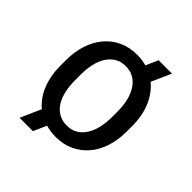

<svg xmlns="http://www.w3.org/2000/svg" viewBox="-181 -717 909 909"><g transform="rotate(45 274.0 -262.0)"><path d="M52.7 -283.2Q52.7 -337.9 67.9 -384.5Q83 -431.2 111.6 -465.3Q140.1 -499.5 180.9 -518.8Q221.7 -538.1 273.4 -538.1Q305.7 -538.1 335.9 -529.8L363.3 -591.3H452.6L408.7 -492.2Q450.2 -458 472.7 -404.1Q495.1 -350.1 495.1 -283.2V-244.1Q495.1 -188.5 479.7 -141.8Q464.4 -95.2 435.8 -61.5Q407.2 -27.8 366.5 -8.8Q325.7 10.3 274.4 10.3Q256.8 10.3 240.5 7.8Q224.1 5.4 209 1L179.7 66.9H90.3L136.2 -36.6Q95.7 -70.3 74.2 -123.8Q52.7 -177.2 52.7 -244.1ZM150.4 -244.1Q150.4 -205.6 158 -172.6Q165.5 -139.6 180.9 -115.7Q196.3 -91.8 219.7 -78.4Q243.2 -64.9 274.4 -64.9Q305.2 -64.9 328.1 -78.6Q351.1 -92.3 366.5 -116.2Q381.8 -140.1 389.6 -173.1Q397.5 -206.1 397.5 -244.1V-283.2Q397.5 -321.3 389.6 -353.8Q381.8 -386.2 366.2 -410.4Q350.6 -434.6 327.4 -448.2Q304.2 -461.9 273.4 -461.9Q241.7 -461.9 218.8 -448Q195.8 -434.1 180.4 -409.9Q165 -385.7 157.7 -353Q150.4 -320.3 150.4 -283.2Z"/></g></svg>

Font: Ufes Sans
Style: Regular
Weight: 400
Designer: Ricardo Esteves, Filipe Motta, Cassio Ferreira, Ana Quintelato & Breno Mello
Foundry: ProDesignUfes - Ricardo Esteves, Filipe Motta, Cassio Ferreira, Ana Quintelato & Breno Mello (This is a derivative work,
Version: Version 2.0